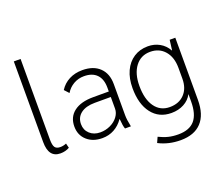

<svg xmlns="http://www.w3.org/2000/svg" viewBox="-150 -965 1627 1410"><g transform="rotate(-20 663.0 -260.5)"><path d="M81 -112V-742H134V-113Q134 -68 146 -51Q158 -34 188 -34Q211 -34 235 -44L244 -8Q213 10 173 10Q81 10 81 -112Z M335 -140Q335 -214 388.5 -255Q442 -296 539 -296H661V-326Q661 -393 626.5 -428.5Q592 -464 527 -464Q483 -464 446 -443Q409 -422 386 -384L354 -419Q382 -463 427.5 -486.5Q473 -510 531 -510Q617 -510 665.5 -463.5Q714 -417 714 -335V-91Q714 -56 726 0H680Q671 -22 667 -78H665Q636 -36 594 -13Q552 10 501 10Q427 10 381 -31.5Q335 -73 335 -140ZM661 -162V-253H536Q466 -253 426.5 -223Q387 -193 387 -140Q387 -94 419 -64.5Q451 -35 501 -35Q543 -35 580 -52.5Q617 -70 639 -99.5Q661 -129 661 -162Z M1255 -500V-14Q1255 101 1199 161Q1143 221 1036 221Q942 221 865 181L884 139Q923 158 957.5 166.5Q992 175 1034 175Q1121 175 1162.5 127Q1204 79 1204 -21V-78Q1182 -36 1139 -13Q1096 10 1041 10Q944 10 888.5 -62Q833 -134 833 -259Q833 -335 859 -391.5Q885 -448 932.5 -479Q980 -510 1043 -510Q1093 -510 1134 -487Q1175 -464 1199 -421H1201L1211 -500ZM1201 -284Q1201 -367 1158.5 -416.5Q1116 -466 1045 -466Q972 -466 929 -409.5Q886 -353 886 -257Q886 -153 928 -94Q970 -35 1044 -35Q1116 -35 1158.5 -79.5Q1201 -124 1201 -200Z"/></g></svg>

Font: Sarabun ExtraLight
Style: Regular
Weight: 275
Designer: Suppakit Chalermlarp | Katatrad Co.,Ltd.
Foundry: Cadson Demak Co.,Ltd.
Version: Version 1.000; ttfautohint (v1.6)